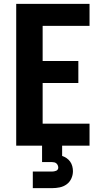

<svg xmlns="http://www.w3.org/2000/svg" viewBox="-20 -755 540 995"><path d="M64 0V-735H444V-621H201V-439H386V-325H201V-114H444V0ZM150 220V134H250Q255 134 260.5 133Q266 132 271 130Q276 128 279 123.5Q282 119 282 114Q282 108 279.5 102Q277 96 272.5 92Q268 88 262 86.5Q256 85 250 85H198V0H302V53Q314 57 325 64.5Q336 72 343.5 82.5Q351 93 354.5 106Q358 119 358 132Q358 152 349.5 170.5Q341 189 325 200.5Q309 212 289.5 216Q270 220 250 220Z"/></svg>

Font: Iosevka Heavy
Style: Regular
Weight: 900
Monospace: yes
Designer: Belleve Invis
Foundry: Belleve Invis
Version: Version 32.5.0; ttfautohint (v1.8.4)